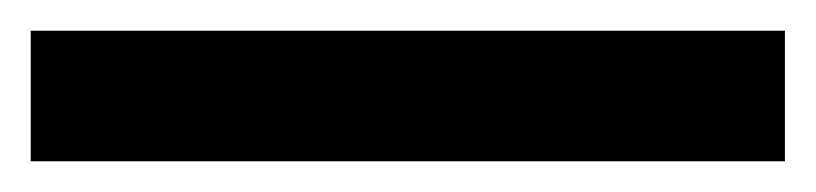

<svg xmlns="http://www.w3.org/2000/svg" viewBox="-23 -865 531 125"><path d="M488 -760H-3V-845H488Z"/></svg>

Font: Noto Sans Sinhala UI SemiCondensed SemiBold
Style: Regular
Weight: 600
Width: 4
Designer: Jelle Bosma - Monotype Design Team
Foundry: Monotype Imaging Inc.
Version: Version 2.006; ttfautohint (v1.8.4.7-5d5b)